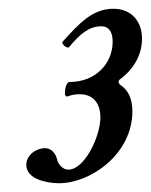

<svg xmlns="http://www.w3.org/2000/svg" viewBox="-20 -664 344 438"><path d="M115 -246C186 -246 282 -312 282 -410C282 -438 273 -458 255 -470C249 -475 249 -480 255 -484C279 -502 304 -533 304 -576C304 -616 279 -644 239 -644C191 -644 161 -611 123 -569C118 -565 134 -551 138 -557C162 -586 183 -604 211 -604C231 -604 237 -587 237 -569C237 -519 198 -477 139 -477C130 -477 128 -457 128 -452C128 -447 130 -443 134 -444C145 -448 152 -449 162 -449C193 -449 209 -428 209 -396C209 -353 173 -277 136 -277C122 -277 112 -291 110 -301C107 -314 97 -326 83 -326C62 -326 40 -310 40 -288C40 -254 90 -246 115 -246Z"/></svg>

Font: Junicode Two Beta SemiCondensed Medium
Style: Italic
Weight: 500
Width: 4
Italic angle: -10°
Version: Version 1.063